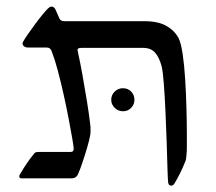

<svg xmlns="http://www.w3.org/2000/svg" viewBox="-20 -548 665 590"><path d="M506.3 22.5Q497.1 22.5 496.6 10.7Q495.6 2.9 494.6 -30.5Q493.7 -64 492.2 -110.4Q490.7 -156.7 488.5 -204.8Q486.3 -252.9 483.4 -291Q480.5 -329.1 476.6 -344.7Q469.2 -372.1 456.3 -386.5Q443.4 -400.9 419.4 -400.9H231.4Q218.3 -400.9 218.3 -395.5Q218.3 -395.5 218.5 -392.8Q218.8 -390.1 220.2 -384.3Q226.1 -358.4 233.4 -317.6Q240.7 -276.9 247.3 -236.1Q253.9 -195.3 256.8 -169.4Q257.8 -164.6 258.1 -158Q258.3 -151.4 258.3 -147.9Q258.3 -137.2 256.8 -130.4Q253.9 -115.2 247.3 -92.8Q240.7 -70.3 233.4 -48.8Q226.1 -27.3 220.7 -15.1Q215.3 0 199.7 0H46.9Q39.1 0 39.1 -5.9Q39.1 -9.8 42.5 -14.2Q62 -47.9 83.5 -74.2Q85.9 -78.1 88.9 -79.6Q91.8 -81.1 101.1 -81.1H197.3Q206.5 -81.1 206.5 -90.8Q206.5 -95.7 202.4 -120.4Q198.2 -145 191.4 -180.9Q184.6 -216.8 175.8 -256.3Q167 -295.9 157.7 -330.8Q148.4 -365.7 139.6 -388.2Q135.7 -401.9 124 -401.9H65.4Q59.1 -401.9 54.2 -405.3Q49.3 -408.7 49.3 -415Q49.3 -417.5 52.2 -421.9Q55.7 -428.2 65.4 -442.4Q75.2 -456.5 87.4 -473.1Q99.6 -489.7 111.1 -503.7Q122.6 -517.6 128.9 -523.4Q130.4 -524.4 133.1 -526.1Q135.7 -527.8 138.7 -527.8Q147.5 -527.8 152.3 -514.6Q158.7 -499.5 162.6 -491.2Q166.5 -482.9 177.2 -482.9H423.8Q465.8 -482.9 491.2 -468.5Q516.6 -454.1 528.8 -430.7Q536.1 -416.5 541.3 -382.1Q546.4 -347.7 549.1 -303.2Q551.8 -258.8 553 -213.6Q554.2 -168.5 554.2 -132.8Q554.2 -112.8 554.2 -97.4Q554.2 -82 553.2 -73.7Q552.2 -58.1 549.8 -52.7Q542 -33.2 533.9 -16.8Q525.9 -0.5 516.6 15.1Q512.2 22.5 506.3 22.5ZM357.9 -206.1Q343.3 -206.1 332.5 -216.6Q321.8 -227.1 321.8 -241.2Q321.8 -256.3 332.5 -266.6Q343.3 -276.9 357.9 -276.9Q373 -276.9 383.1 -266.6Q393.1 -256.3 393.1 -241.2Q393.1 -227.1 383.1 -216.6Q373 -206.1 357.9 -206.1Z"/></svg>

Font: David Libre
Style: Regular
Weight: 400
Designer: Ismar David, J. Victor Gaultney, Annie Olsen and Meir Sadan
Foundry: Monotype Imaging Inc. & SIL International
Version: Version 1.100; ttfautohint (v1.8.4.7-5d5b)